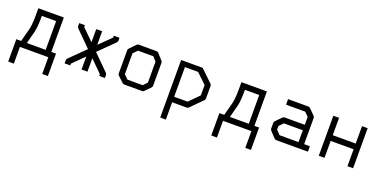

<svg xmlns="http://www.w3.org/2000/svg" viewBox="-16 -1132 3813 1919"><g transform="rotate(20 1890.0 -172.0)"><path d="M118 128H58V-110H109Q117.5 -144.5 129.5 -187Q141.5 -229.5 146.2 -249.5Q151 -269.5 155 -307.2Q159 -345 159 -396V-445V-476H430V-110H480V128H420V-50H118ZM170 -110H370V-416H218V-394Q218 -343 214.2 -305.5Q210.5 -268 206 -248.2Q201.5 -228.5 189.8 -186.2Q178 -144 170 -110Z M774 -478H837V-333.5L962 -456V-476H1022V-446Q1022 -433 1013 -424L850 -263L1013 -101Q1022 -92 1022 -80V-48H962V-67L837 -191V-48H774V-186L654 -67V-48H594V-80Q594 -93 602 -101L765 -262L602 -424Q594 -432 594 -446V-476H654V-456L774 -338.5Z M1197 -374V-152L1240 -110H1402L1442 -152V-374L1403 -418H1240ZM1147 -407 1208 -470Q1215 -477 1228 -477H1416Q1428 -477 1438 -467L1494 -404Q1502 -396 1502 -385V-140Q1502 -128 1493 -119L1435 -60Q1429 -53 1417.5 -53H1414H1228Q1217.5 -53 1208 -60L1146 -118Q1137 -126 1137 -140V-387Q1137 -397 1147 -407Z M1677 -478H1897Q1906 -478 1910 -474L2033 -356Q2042 -347 2042 -335V-201Q2042 -189 2033 -180L1913 -59Q1904 -50 1893 -50H1737V134H1677ZM1737 -424V-109H1880L1983 -213V-323L1877 -424Z M2278 128H2218V-110H2269Q2277.5 -144.5 2289.5 -187Q2301.5 -229.5 2306.2 -249.5Q2311 -269.5 2315 -307.2Q2319 -345 2319 -396V-445V-476H2590V-110H2640V128H2580V-50H2278ZM2330 -110H2530V-416H2378V-394Q2378 -343 2374.2 -305.5Q2370.5 -268 2366 -248.2Q2361.5 -228.5 2349.8 -186.2Q2338 -144 2330 -110Z M3060 -108V-234H2859L2816 -190V-153L2858 -108ZM3120 -108H3181V-50H2845Q2833 -50 2824 -59L2766 -121Q2757 -130 2757 -142V-202Q2757 -214 2766 -223L2825 -284Q2833 -292 2846 -292H3060V-375L3019 -417H2815V-476H3031Q3043 -476 3052 -467L3111 -407Q3120 -398 3120 -387Z M3297 -475H3358V-290H3602V-475H3662V-49H3602V-229H3358V-49H3297Z"/></g></svg>

Font: IBM 3270
Style: Regular
Weight: 400
Monospace: yes
Version: Version 2.3.1